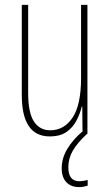

<svg xmlns="http://www.w3.org/2000/svg" viewBox="-20 -547 448 784"><path d="M337 -527V0H317L316 -112H314Q307 -83 292.5 -55Q278 -27 252 -8.5Q226 10 183 10Q69 10 69 -159V-527H95V-167Q95 -87 118.5 -51Q142 -15 185 -15Q242 -15 276.5 -67Q311 -119 311 -228V-527ZM259 136Q259 193 304 193Q313 193 323.5 191Q334 189 338 188V211Q332 213 323 215Q314 217 303 217Q270 217 251 197Q232 177 232 140Q232 99 254.5 61.5Q277 24 315 -9L335 0Q296 36 277.5 68Q259 100 259 136Z"/></svg>

Font: Noto Sans Hebrew ExtraCondensed Thin
Style: Regular
Weight: 100
Width: 2
Designer: Monotype Design Team
Foundry: Monotype Imaging Inc.
Version: Version 2.004; ttfautohint (v1.8.4.7-5d5b)